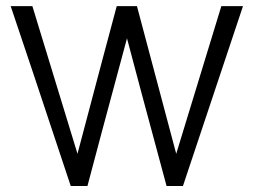

<svg xmlns="http://www.w3.org/2000/svg" viewBox="-20 -620 846 640"><path d="M535.2 0Q548.8 0 589.8 0Q639.6 -150.4 790 -599.6Q772.5 -599.6 717.8 -599.6Q680.7 -476.6 567.4 -107.4Q534.2 -230.5 436.5 -599.6Q419.9 -599.6 369.1 -599.6Q335.9 -476.6 238.3 -107.4Q200.2 -230.5 87.9 -599.6Q70.3 -599.6 15.6 -599.6Q66.4 -450.2 215.8 0Q229.5 0 271.5 0Q303.7 -123 403.3 -492.2Q435.5 -369.1 535.2 0Z"/></svg>

Font: TextaAlt
Style: Regular
Weight: 400
Designer: Daniel Hernandez & Miguel Hernandez
Version: Version 1.005;com.myfonts.easy.latinotype.texta.alt-regular.